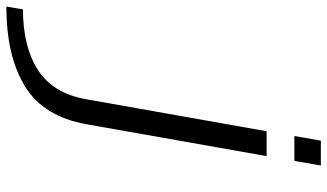

<svg xmlns="http://www.w3.org/2000/svg" viewBox="-448 -564 1026 602"><g transform="rotate(90 65.0 -263.0)"><path d="M-215.5 230 -206.5 178Q-89.5 178 -16.5 131Q56.5 84 75 -19.5L175.5 -586H253.5L153.5 -21Q130 112.5 35.5 171.2Q-59 230 -215.5 230ZM205 -756H283L268.5 -673H190.5Z"/></g></svg>

Font: Anybody UltraExpanded Light
Style: Italic
Weight: 300
Width: 9
Italic angle: -10°
Designer: Tyler Finck
Foundry: Etcetera Type Company
Version: Version 1.010; ttfautohint (v1.8.3) -l 8 -r 50 -G 200 -x 14 